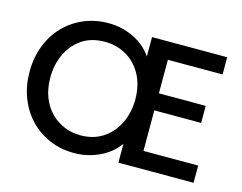

<svg xmlns="http://www.w3.org/2000/svg" viewBox="-99 -867 1302 1034"><g transform="rotate(15 551.5 -350.0)"><path d="M388 12Q312 12 248.5 -15.5Q185 -43 139 -92Q93 -141 68 -207Q43 -273 43 -350Q43 -428 68.5 -494.5Q94 -561 140.5 -609.5Q187 -658 250 -685Q313 -712 388 -712Q460 -712 525.5 -681.5Q591 -651 632 -592V-700H1051V-604H746V-417H1007V-322H746V-96H1051V0H632V-105Q592 -49 526 -18.5Q460 12 388 12ZM395 -89Q453 -89 497 -110.5Q541 -132 571 -169Q601 -206 616.5 -252.5Q632 -299 632 -350Q632 -431 600 -489.5Q568 -548 514 -579Q460 -610 395 -610Q317 -610 264.5 -573Q212 -536 185.5 -476.5Q159 -417 159 -350Q159 -287 178 -238.5Q197 -190 230.5 -156.5Q264 -123 306.5 -106Q349 -89 395 -89Z"/></g></svg>

Font: Rethink Sans SemiBold
Style: Regular
Weight: 600
Designer: The Rethink Sans project authors (Hans Thiessen). DM Sans designed by Colophon Foundry.
Foundry: Rethink Communications LLC
Version: Version 1.001